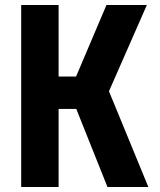

<svg xmlns="http://www.w3.org/2000/svg" viewBox="-20 -750 640 770"><path d="M65 0V-730H215V-443H285L407 -730H569L417 -384L575 0H411L286 -313H215V0Z"/></svg>

Font: NKDuy Mono ExtraBold
Style: Regular
Weight: 800
Monospace: yes
Designer: NKDuy
Foundry: NKDuy
Version: Version 2.251; ttfautohint (v1.8.4.7-5d5b)